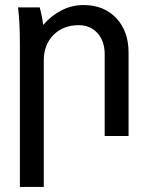

<svg xmlns="http://www.w3.org/2000/svg" viewBox="-20 -534 575 754"><path d="M50.8 -504.9H136.2Q146 -466.8 149.9 -436Q179.7 -471.7 220.7 -492.9Q261.7 -514.2 308.1 -514.2Q388.2 -514.2 436.5 -462.9Q484.9 -411.6 484.9 -327.1V0H391.1V-320.8Q391.1 -372.6 363 -403.8Q335 -435.1 289.1 -435.1Q228 -435.1 189.9 -396.7Q151.9 -358.4 151.9 -295.9V200.2H58.1V-359.9Q58.1 -447.8 50.8 -504.9Z"/></svg>

Font: LT Superior Med
Style: Regular
Weight: 500
Designer: Daniel Lyons
Foundry: LyonsType
Version: Version 1.000